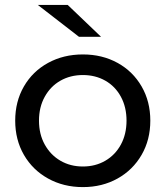

<svg xmlns="http://www.w3.org/2000/svg" viewBox="-20 -757 675 783"><path d="M176 -29C218 -5.7 265.3 6 318 6C370.7 6 417.8 -5.7 459.5 -29C501.2 -52.3 533.8 -84.5 557.5 -125.5C581.2 -166.5 593 -213 593 -265C593 -317 581.2 -363.5 557.5 -404.5C533.8 -445.5 501.2 -477.5 459.5 -500.5C417.8 -523.5 370.7 -535 318 -535C265.3 -535 218 -523.5 176 -500.5C134 -477.5 101.2 -445.5 77.5 -404.5C53.8 -363.5 42 -317 42 -265C42 -213 53.8 -166.5 77.5 -125.5C101.2 -84.5 134 -52.3 176 -29ZM409.5 -101.5C382.5 -85.8 352 -78 318 -78C284 -78 253.5 -85.8 226.5 -101.5C199.5 -117.2 178.2 -139.2 162.5 -167.5C146.8 -195.8 139 -228.3 139 -265C139 -301.7 146.8 -334.2 162.5 -362.5C178.2 -390.8 199.5 -412.7 226.5 -428C253.5 -443.3 284 -451 318 -451C352 -451 382.5 -443.3 409.5 -428C436.5 -412.7 457.7 -390.8 473 -362.5C488.3 -334.2 496 -301.7 496 -265C496 -228.3 488.3 -195.8 473 -167.5C457.7 -139.2 436.5 -117.2 409.5 -101.5ZM134 -737 302 -607H392L256 -737Z"/></svg>

Font: ICO Headline
Style: Regular
Weight: 500
Designer: Julieta Ulanovsky
Foundry: Julieta Ulanovsky
Version: Version 7.200